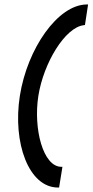

<svg xmlns="http://www.w3.org/2000/svg" viewBox="-20 -715 415 861"><path d="M69 -285C36 -74 109 126 240 126H245L260 33H255C173 33 129 -138 152 -285C175 -432 272 -593 356 -602L361 -603L375 -695H370C239 -695 102 -496 69 -285Z"/></svg>

Font: Charger Sport
Style: SeBdObl
Weight: 600
Designer: Jasper
Foundry: Cannot Into Space Fonts
Version: Version 1.1